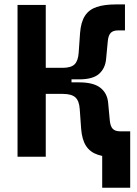

<svg xmlns="http://www.w3.org/2000/svg" viewBox="-20 -716 626 877"><path d="M261.2 -353.5 266.6 -406.2Q304.2 -406.2 320.6 -422.1Q336.9 -438 339.4 -475.6L345.7 -565.4Q349.6 -615.7 368.2 -644Q386.7 -672.4 421.6 -684.1Q456.5 -695.8 509.3 -695.8H550.8V-577.1H519Q496.6 -577.1 485.6 -565.7Q474.6 -554.2 472.2 -526.4L464.8 -448.2Q461.4 -404.8 433.1 -379.2Q404.8 -353.5 341.3 -353.5ZM60.1 0V-693.4H189V0ZM446.8 141.6V-116.2H574.7V141.6ZM144 -287.1V-406.2H306.6V-287.1ZM514.2 2.4Q461.4 2.4 426.5 -9.3Q391.6 -21 373 -49.6Q354.5 -78.1 350.6 -127.9L344.2 -217.8Q341.8 -254.9 324.5 -271Q307.1 -287.1 266.6 -287.1L261.2 -339.8H341.3Q407.7 -339.8 439.2 -314.5Q470.7 -289.1 474.1 -245.1L481.4 -167Q483.9 -139.2 494.9 -127.7Q505.9 -116.2 528.3 -116.2H560.1V2.4Z"/></svg>

Font: Cascadia Mono
Style: Regular
Weight: 400
Monospace: yes
Designer: Aaron Bell
Foundry: Saja Typeworks
Version: Version 2102.003